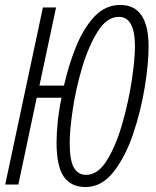

<svg xmlns="http://www.w3.org/2000/svg" viewBox="-20 -744 630 774"><path d="M579 -556Q579 -724 465 -724Q404 -724 360 -676.5Q316 -629 286 -554.5Q256 -480 238 -399H139L206 -714H153L1 0H54L128 -350H228Q217 -297 212.5 -250.5Q208 -204 208 -170Q208 -74 237 -32Q266 10 325 10Q390 10 438 -51.5Q486 -113 517 -205Q548 -297 563.5 -392.5Q579 -488 579 -556ZM261 -169Q261 -220 273.5 -304Q286 -388 311.5 -473Q337 -558 374 -617Q411 -676 459 -676Q524 -676 524 -557Q524 -504 511 -418.5Q498 -333 473 -245.5Q448 -158 411.5 -98.5Q375 -39 327 -39Q295 -39 278 -68Q261 -97 261 -169Z"/></svg>

Font: Noto Sans Display Condensed Light
Style: Italic
Weight: 300
Width: 3
Designer: Monotype Design team
Foundry: Monotype Imaging Inc.
Version: 1.000